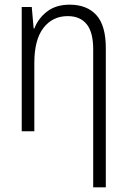

<svg xmlns="http://www.w3.org/2000/svg" viewBox="-20 -562 540 822"><path d="M73 0V-532H116L124 -440H127Q144 -484 182 -513Q220 -542 278 -542Q352 -542 392.5 -497.5Q433 -453 433 -356V240H379V-351Q379 -424 351 -458.5Q323 -493 270 -493Q205 -493 166 -442.5Q127 -392 127 -293V0Z"/></svg>

Font: Noto Sans Mono ExtraCondensed Light
Style: Regular
Weight: 300
Width: 2
Designer: Monotype Design Team
Foundry: Monotype Imaging Inc.
Version: Version 2.014; ttfautohint (v1.8.4.7-5d5b)